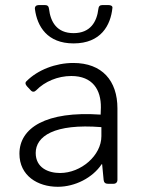

<svg xmlns="http://www.w3.org/2000/svg" viewBox="-20 -716 550 748"><path d="M266.6 -546.9C373 -546.9 411.1 -617.2 418 -685.5C418.9 -692.4 412.1 -696.3 402.3 -696.3H378.9C369.1 -696.3 364.3 -691.4 363.3 -681.6C357.4 -630.9 332 -586.9 266.6 -586.9C201.2 -586.9 176.8 -630.9 170.9 -681.6C169.9 -691.4 165 -696.3 155.3 -696.3H130.9C121.1 -696.3 114.3 -690.4 116.2 -679.7C125 -613.3 164.1 -546.9 266.6 -546.9ZM265.6 -470.7C196.3 -470.7 127 -443.4 84 -400.4C77.1 -394.5 78.1 -387.7 85 -379.9L99.6 -364.3C106.4 -356.4 114.3 -357.4 121.1 -364.3C154.3 -398.4 205.1 -419.9 257.8 -419.9C340.8 -419.9 374 -366.2 373 -296.9L372.1 -269.5C159.2 -284.2 55.7 -217.8 55.7 -117.2C55.7 -31.2 127 11.7 205.1 11.7C272.5 11.7 340.8 -23.4 376 -76.2H377.9L383.8 -14.6C384.8 -4.9 390.6 0 400.4 0H421.9C431.6 0 437.5 -5.9 437.5 -15.6V-293.9C437.5 -401.4 377.9 -470.7 265.6 -470.7ZM213.9 -42C168 -42 119.1 -62.5 119.1 -120.1C119.1 -184.6 190.4 -235.4 375 -220.7V-185.5C375 -110.4 295.9 -42 213.9 -42Z"/></svg>

Font: Ed Sans Neue Light
Style: Regular
Weight: 300
Designer: Stephen Hutchings
Version: Version 1.004;PS 001.004;hotconv 1.0.88;makeotf.lib2.5.64775